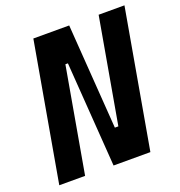

<svg xmlns="http://www.w3.org/2000/svg" viewBox="-126 -800 851 907"><g transform="rotate(-20 299.5 -346.5)"><path d="M291.5 0H476.6L598.6 -693.4H468.8L376 -166H358.4L320.8 -693.4H140.6L18.6 0H148.4L241.2 -527.3H253.9Z"/></g></svg>

Font: Cascadia Mono NF
Style: Bold Italic
Weight: 700
Italic angle: -10°
Monospace: yes
Designer: Aaron Bell
Foundry: Saja Typeworks
Version: Version 2404.023